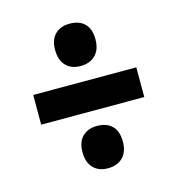

<svg xmlns="http://www.w3.org/2000/svg" viewBox="-84 -671 611 662"><g transform="rotate(-15 222.0 -340.0)"><path d="M38 -393H406V-287H38ZM151 -158Q151 -195 170.5 -214Q190 -233 222 -233Q257 -233 276 -214Q295 -195 295 -158Q295 -122 275.5 -102Q256 -82 222 -82Q189 -82 170 -102Q151 -122 151 -158ZM151 -523Q151 -560 170.5 -579Q190 -598 222 -598Q257 -598 276 -579Q295 -560 295 -523Q295 -487 275.5 -467Q256 -447 222 -447Q189 -447 170 -467Q151 -487 151 -523Z"/></g></svg>

Font: PT Sans Narrow
Style: Bold
Weight: 700
Width: 3
Designer: A.Korolkova, O.Umpeleva, V.Yefimov
Foundry: ParaType Ltd
Version: Version 2.003W OFL